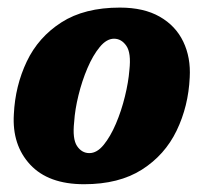

<svg xmlns="http://www.w3.org/2000/svg" viewBox="-20 -476 536 506"><path d="M296 -456Q359 -456 401 -432Q443 -408 463 -366.2Q483 -324.5 480 -272Q476.5 -196 445.5 -131.8Q414.5 -67.5 354 -29Q293.5 9.5 201.5 9.5Q107.5 9.5 59.5 -42.2Q11.5 -94 16.5 -175Q20 -249.5 50.5 -313.8Q81 -378 141.8 -417Q202.5 -456 296 -456ZM215.5 -72.5Q235.5 -72.5 253.2 -94.2Q271 -116 285.5 -150Q300 -184 309.2 -221.8Q318.5 -259.5 321 -291.5Q326 -336.5 313 -355.2Q300 -374 280.5 -374Q261 -374 243 -352.2Q225 -330.5 210.5 -296.5Q196 -262.5 186.8 -224.8Q177.5 -187 175.5 -155Q170.5 -110 183 -91.2Q195.5 -72.5 215.5 -72.5Z"/></svg>

Font: Fraunces 144pt S100
Style: Bold Italic
Weight: 700
Italic angle: -16°
Version: Version 1.000; ttfautohint (v1.8.3)